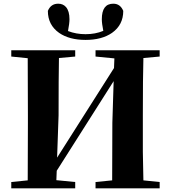

<svg xmlns="http://www.w3.org/2000/svg" viewBox="-20 -1019 925 1039"><path d="M300 -841Q239 -884 239 -960Q255 -999 295 -999Q321 -999 337 -981Q356 -959 356 -915Q356 -893 348 -851Q392 -834 443 -834Q496 -834 539 -852Q531 -892 531 -915Q531 -999 593 -999Q631 -999 647 -960Q647 -884 586 -841Q531 -803 443 -803Q355 -803 300 -841ZM756 -705Q753 -603 753 -395V-197Q754 -112 756 -43L844 -34V0H497V-34L587 -43Q588 -144 588 -355L595 -580L287 -95L285 -44L387 -34V0H41V-34L130 -43Q131 -144 131 -351V-395Q131 -602 130 -704L41 -713V-747H387V-713L299 -705Q297 -603 297 -395L289 -166L597 -651L599 -703L497 -713V-747H844V-713Z"/></svg>

Font: Source Han Serif SC Heavy
Style: Regular
Weight: 900
Designer: Ryoko NISHIZUKA  (kana & ideographs); Frank Grießhammer (Latin, Greek & Cyrillic); Wenlong ZHANG  (bopomofo); Sandoll Co
Foundry: Adobe Systems Incorporated
Version: Version 1.001 October 20, 2017